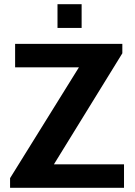

<svg xmlns="http://www.w3.org/2000/svg" viewBox="-20 -895 643 915"><path d="M28 0V-46L356 -574H52V-686H563V-641L237 -112H571V0ZM254 -762V-875H369V-762Z"/></svg>

Font: Chivo Medium SemiBold
Style: Regular
Weight: 600
Version: Version 2.002